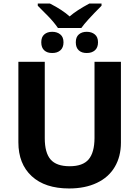

<svg xmlns="http://www.w3.org/2000/svg" viewBox="-20 -1067 796 1097"><path d="M670.9 -713.9V-252Q670.9 -172.9 635.7 -113.3Q600.6 -53.7 533.2 -22Q466.3 9.8 375 9.8Q237.3 9.8 161.1 -60.5Q85 -130.9 85 -253.9V-713.9H235.8V-276.9Q235.8 -194.3 269 -155.8Q302.7 -117.2 377.9 -117.2Q453.1 -117.2 486.3 -156.2Q519.5 -195.3 520 -277.8V-713.9ZM195.8 -1046.9H265.1Q336.4 -1010.7 377.9 -973.1Q416 -1006.8 490.7 -1046.9H560.1V-1034.2Q471.2 -945.3 444.8 -907.2H311Q287.6 -940.9 256.3 -973.1Q225.1 -1005.4 195.8 -1034.2ZM430.2 -870.1Q447.3 -885.3 475.6 -885.3Q503.9 -885.3 522 -870.1Q540 -855.5 540 -825.2Q540 -794.9 522 -779.3Q503.9 -763.7 475.6 -764.2Q447.3 -763.7 430.2 -779.3Q413.1 -794.9 413.1 -825.2Q413.1 -855.5 430.2 -870.1ZM232.9 -870.1Q250 -885.3 278.3 -885.3Q306.6 -885.3 324.7 -870.1Q342.8 -855.5 342.8 -825.2Q342.8 -794.9 324.7 -779.3Q306.6 -763.7 278.3 -764.2Q250 -763.7 232.9 -779.3Q215.8 -794.9 215.8 -825.2Q215.8 -855.5 232.9 -870.1Z"/></svg>

Font: NotoSans-Bold
Style: Bold
Weight: 700
Designer: Monotype Design team
Foundry: Monotype Imaging Inc.
Version: Version 1.04